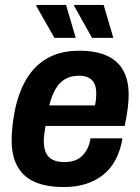

<svg xmlns="http://www.w3.org/2000/svg" viewBox="-20 -744 565 776"><path d="M239 12Q169 12 122 -8Q75 -28 51 -70.5Q27 -113 27 -178Q27 -204 30 -231.5Q33 -259 38 -287Q53 -367 86 -423Q119 -479 172 -509Q225 -539 301 -539Q366 -539 410.5 -519.5Q455 -500 477.5 -460.5Q500 -421 500 -361Q500 -338 496.5 -308Q493 -278 484 -235H164Q161 -217 159 -201.5Q157 -186 157 -174Q157 -145 166 -126Q175 -107 193.5 -98Q212 -89 241 -89Q262 -89 279.5 -94.5Q297 -100 310 -112Q323 -124 332.5 -142Q342 -160 346 -185H475Q467 -136 447 -98.5Q427 -61 396.5 -37Q366 -13 326.5 -0.5Q287 12 239 12ZM179 -318H364Q367 -333 368 -345Q369 -357 369 -366Q369 -392 361 -407.5Q353 -423 337 -430.5Q321 -438 299 -438Q267 -438 243.5 -424.5Q220 -411 204.5 -384Q189 -357 179 -318ZM352 -591 279 -721 281 -724H399L438 -591ZM200 -591 126 -721 129 -724H247L286 -591Z"/></svg>

Font: Archivo SemiCondensed
Style: Bold Italic
Weight: 700
Width: 4
Italic angle: -10°
Designer: Hector Gatti
Foundry: Omnibus-Type
Version: Version 2.001